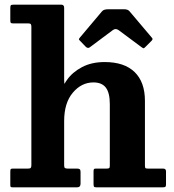

<svg xmlns="http://www.w3.org/2000/svg" viewBox="-20 -800 745 820"><path d="M101.5 -700H38Q28 -700 26 -702.5Q24 -705 24 -714.5V-765.5Q24 -774 26 -777Q28 -780 37 -780H242Q254 -780 254 -766.5V-460Q254 -438 256.5 -443.5Q259 -449 266 -458.5Q289 -491.5 330 -513.2Q371 -535 427 -535Q511 -535 555 -492.2Q599 -449.5 599 -369V-94Q599 -84 601 -82Q603 -80 613 -80H676.5Q689 -80 689 -68.5V-12.5Q689 -4.5 686.2 -2.2Q683.5 0 675.5 0H391.5Q383 0 381.2 -3.2Q379.5 -6.5 379.5 -15V-67Q379.5 -73.5 380.8 -76.8Q382 -80 389 -80H435Q444 -80 446.5 -82.2Q449 -84.5 449 -93.5V-355.5Q449 -403.5 432 -425.8Q415 -448 379 -448Q328 -448 291 -404.2Q254 -360.5 254 -283V-94Q254 -85 257.2 -82.5Q260.5 -80 270 -80H309Q317 -80 320.5 -77.2Q324 -74.5 324 -65.5V-15.5Q324 0 309.5 0H34Q27 0 25.5 -2Q24 -4 24 -11.5V-66Q24 -74.5 25.5 -77.2Q27 -80 35.5 -80H99.5Q108.5 -80 111.2 -83Q114 -86 114 -95V-685Q114 -693 111.8 -696.5Q109.5 -700 101.5 -700ZM345.5 -601 323 -624.5Q317 -630 317 -632.2Q317 -634.5 322 -640.5L416 -752Q423 -760.5 442.5 -760.5H510Q526 -760.5 533 -752L629 -638.5Q634.5 -633 627.5 -626L600.5 -599Q595 -593.5 593 -593.8Q591 -594 584.5 -598.5L487 -671Q474 -680.5 462 -671.5L363.5 -598Q355 -591.5 345.5 -601Z"/></svg>

Font: Besley
Style: Bold
Weight: 700
Designer: Owen Earl
Foundry: indestructible type*
Version: Version 2.001; ttfautohint (v1.8.3)